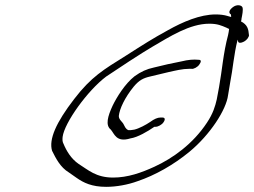

<svg xmlns="http://www.w3.org/2000/svg" viewBox="-20 -715 986 745"><path d="M268 -331C197 -239 169 -174 182 -130C197 -100 214 -66 247 -46L277 -25C304 -6 336 10 392 10C431 10 476 2 514 -12C582 -35 653 -75 715 -126C795 -192 858 -289 865 -346L873 -394C884 -449 887 -502 902 -561C904 -556 903 -549 911 -549C921 -549 934 -556 941 -566C944 -571 947 -576 946 -579C944 -603 940 -619 915 -632C917 -636 917 -639 917 -642C920 -657 924 -676 921 -686C918 -695 899 -700 882 -686C865 -672 869 -663 876 -659C876 -657 877 -654 877 -649C871 -650 868 -652 863 -653C850 -657 834 -659 817 -659C756 -659 689 -630 632 -598C570 -564 539 -544 467 -498C382 -445 334 -417 268 -331ZM223 -184C230 -239 320 -364 392 -418C427 -442 537 -514 572 -534C639 -573 716 -623 792 -623C824 -623 839 -616 860 -607C863 -606 864 -604 869 -603C868 -595 867 -587 865 -579C846 -508 842 -443 830 -377L821 -329C815 -303 807 -275 783 -239C729 -157 651 -101 579 -68C529 -45 476 -26 419 -26C352 -26 322 -56 285 -79C256 -99 238 -129 226 -158C222 -165 222 -174 223 -184ZM417 -305C398 -264 388 -229 410 -212C424 -196 431 -161 486 -178C514 -182 553 -205 579 -223H584C593 -223 608 -231 614 -240C622 -251 621 -259 610 -259H603C591 -259 578 -253 563 -242C547 -231 519 -216 501 -212L487 -210H478C467 -215 465 -223 460 -232C455 -243 441 -250 441 -265C444 -293 464 -336 499 -379C520 -404 536 -412 562 -418C586 -424 608 -429 633 -435C660 -441 688 -448 714 -448H723C731 -446 747 -455 753 -464C761 -475 762 -483 751 -483C730 -485 709 -483 685 -477C649 -470 612 -462 577 -453C549 -447 527 -437 502 -419C465 -390 433 -338 417 -305Z"/></svg>

Font: Stray Cat
Style: UltObl
Weight: 400
Version: Version 1.0